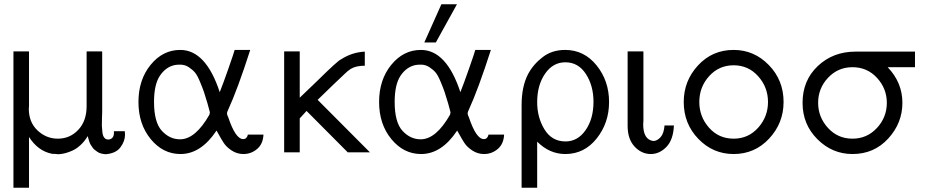

<svg xmlns="http://www.w3.org/2000/svg" viewBox="-20 -714 4340 900"><path d="M43 166V-473H115L116 -472V-217Q116 -215 115.5 -210.5Q115 -206 115 -205Q115 -141 156 -102.5Q197 -64 251 -64Q308 -64 347 -105.5Q386 -147 386 -216V-473H458L459 -472V-189Q459 -182 458 -159.5Q457 -137 457.5 -124Q458 -111 460 -94Q462 -77 469 -68.5Q476 -60 487 -60Q499 -60 506.5 -68Q514 -76 514 -90V-99H565Q566 -93 566 -82Q566 -53 545 -24Q524 5 475 9Q464 8 454 5.5Q444 3 437 -2Q430 -7 424 -11.5Q418 -16 413.5 -23Q409 -30 405.5 -35Q402 -40 399.5 -47.5Q397 -55 396 -58.5Q395 -62 393 -69L391 -76Q377 -52 358 -34.5Q339 -17 321.5 -9Q304 -1 289.5 3Q275 7 264.5 8Q254 9 253 9Q249 8 239 7.5Q229 7 224 7Q158 -6 116 -72V166Z M825 -480Q945 -480 1010 -282Q1025 -319 1050.5 -392Q1076 -465 1080 -480H1153Q1094 -296 1048 -196Q1044 -188 1044 -182Q1044 -176 1050 -164Q1084 -62 1120 -62Q1137 -62 1142 -83H1215Q1213 -39 1185 -15.5Q1157 8 1121 8Q1091 8 1066 -8.5Q1041 -25 1028.5 -44.5Q1016 -64 1006 -82.5Q996 -101 995 -102Q922 8 826 8Q744 8 686.5 -62Q629 -132 629 -236Q629 -340 686 -410Q743 -480 825 -480ZM702 -236Q702 -141 738.5 -101Q775 -61 824 -61Q896 -61 962 -177Q962 -178 962.5 -182Q963 -186 964 -187Q964 -188 953 -228Q941 -268 936 -283Q931 -298 918 -329.5Q905 -361 894 -374Q883 -387 865 -399Q847 -411 825 -411Q809 -411 799 -409Q757 -400 729.5 -359Q702 -318 702 -236Z M1312 0V-473H1385V-256Q1423 -292 1459 -327Q1495 -362 1511.5 -378Q1528 -394 1543.5 -408Q1559 -422 1566 -427.5Q1573 -433 1579 -436Q1630 -469 1690 -472V-406Q1649 -406 1624 -391Q1610 -382 1596 -368Q1554 -329 1469 -246L1714 0H1610L1417 -194L1385 -159V0Z M1969 -515 2049 -694H2122L2023 -515ZM1953 -480Q2073 -480 2138 -282Q2153 -319 2178.5 -392Q2204 -465 2208 -480H2281Q2222 -296 2176 -196Q2172 -188 2172 -182Q2172 -176 2178 -164Q2212 -62 2248 -62Q2265 -62 2270 -83H2343Q2341 -39 2313 -15.5Q2285 8 2249 8Q2219 8 2194 -8.5Q2169 -25 2156.5 -44.5Q2144 -64 2134 -82.5Q2124 -101 2123 -102Q2050 8 1954 8Q1872 8 1814.5 -62Q1757 -132 1757 -236Q1757 -340 1814 -410Q1871 -480 1953 -480ZM1830 -236Q1830 -141 1866.5 -101Q1903 -61 1952 -61Q2024 -61 2090 -177Q2090 -178 2090.5 -182Q2091 -186 2092 -187Q2092 -188 2081 -228Q2069 -268 2064 -283Q2059 -298 2046 -329.5Q2033 -361 2022 -374Q2011 -387 1993 -399Q1975 -411 1953 -411Q1937 -411 1927 -409Q1885 -400 1857.5 -359Q1830 -318 1830 -236Z M2425 166V-221Q2425 -308 2455 -366Q2480 -413 2524 -446.5Q2568 -480 2629 -480Q2718 -480 2776.5 -407.5Q2835 -335 2835 -236Q2835 -138 2777 -65Q2719 8 2630 8Q2556 8 2498 -50V166ZM2498 -235Q2498 -163 2532.5 -107Q2567 -51 2631 -51Q2688 -51 2725 -104Q2762 -157 2762 -237Q2762 -312 2726.5 -367Q2691 -422 2630 -422Q2572 -422 2535 -368.5Q2498 -315 2498 -235Z M2922 -124V-473H2995L2996 -472V-149Q2996 -145 2995.5 -139.5Q2995 -134 2995 -131Q2995 -60 3042 -53Q3060 -53 3076 -70.5Q3092 -88 3095 -126H3139Q3136 -58 3103.5 -25Q3071 8 3031 8Q2987 8 2954.5 -27Q2922 -62 2922 -124Z M3185 -236Q3185 -335 3252 -407.5Q3319 -480 3419 -480Q3515 -480 3584 -409Q3653 -338 3653 -236Q3653 -137 3585.5 -64.5Q3518 8 3419 8Q3322 8 3253.5 -63Q3185 -134 3185 -236ZM3258 -236Q3258 -167 3303.5 -115.5Q3349 -64 3419 -64Q3488 -64 3534 -115.5Q3580 -167 3580 -236Q3580 -305 3534 -356.5Q3488 -408 3419 -408Q3350 -408 3304 -357Q3258 -306 3258 -236Z M3742 -232Q3742 -337 3813.5 -404.5Q3885 -472 3990 -472H4269V-399H4141Q4210 -327 4210 -232Q4210 -137 4143.5 -64.5Q4077 8 3976 8Q3881 8 3811.5 -61.5Q3742 -131 3742 -232ZM3815 -232Q3815 -165 3861 -114.5Q3907 -64 3976 -64Q4044 -64 4090.5 -114Q4137 -164 4137 -232Q4137 -299 4091 -349Q4045 -399 3976 -399Q3908 -399 3861.5 -349.5Q3815 -300 3815 -232Z"/></svg>

Font: Coval
Style: ExtraLight
Weight: 250
Foundry: Context Ltd
Version: Version 001.000